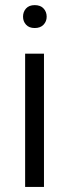

<svg xmlns="http://www.w3.org/2000/svg" viewBox="-20 -741 274 761"><path d="M71.3 -674.8Q71.3 -694.3 83.3 -707.5Q95.2 -720.7 117.7 -720.7Q140.1 -720.7 152.6 -707.5Q165 -694.3 165 -674.8Q165 -656.2 152.6 -643.1Q140.1 -629.9 117.7 -629.9Q95.2 -629.9 83.3 -643.1Q71.3 -656.2 71.3 -674.8ZM154.3 -528.3V0H79.6V-528.3Z"/></svg>

Font: Vazirmatn UI Light
Style: Regular
Weight: 300
Designer: Saber Rastikerdar
Foundry: Saber Rastikerdar
Version: Version 33.003